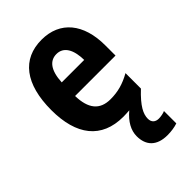

<svg xmlns="http://www.w3.org/2000/svg" viewBox="-234 -645 967 967"><g transform="rotate(-45 249.5 -161.5)"><path d="M353 104C353 71 371 33 436 -28V-138C386 -110 343 -98 290 -98C214 -98 177 -144 175 -236H463V-309C463 -463 387 -556 256 -556C118 -556 40 -456 40 -270C40 -92 118 10 273 10C288 10 303 9 317 8C273 45 251 85 251 127C251 193 289 233 365 233C391 233 418 229 438 222V134C428 139 408 143 393 143C369 143 353 130 353 104ZM258 -452C309 -452 335 -406 336 -332H176C180 -415 211 -452 258 -452Z"/></g></svg>

Font: Noto Sans Hebrew Condensed
Style: Bold
Weight: 700
Width: 3
Designer: Monotype Design Team
Foundry: Monotype Imaging Inc.
Version: Version 2.004